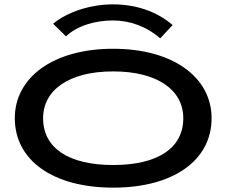

<svg xmlns="http://www.w3.org/2000/svg" viewBox="-20 -851 1040 882"><path d="M283 -684C336 -734 419 -757 499 -757C579 -757 655 -728 716 -675L773 -736C700 -799 603 -831 499 -831C395 -831 289 -796 224 -742ZM500 11C776 11 952 -114 952 -308C952 -495 776 -627 500 -627C224 -627 48 -495 48 -308C48 -114 224 11 500 11ZM500 -93C296 -93 178 -170 178 -308C178 -437 296 -523 500 -523C704 -523 822 -437 822 -308C822 -170 704 -93 500 -93Z"/></svg>

Font: Inconsolata UltraExpanded
Style: Bold
Weight: 700
Width: 9
Monospace: yes
Designer: Raph Levien, Cyreal, Brenton Simpson
Foundry: Raph Levien, Cyreal, Google
Version: Version 3.100